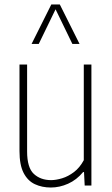

<svg xmlns="http://www.w3.org/2000/svg" viewBox="-20 -828 500 857"><path d="M207 9Q167.5 9 135.8 -5.8Q104 -20.5 85.5 -56Q67 -91.5 67 -154V-540H101V-152Q101 -79.5 131 -51.8Q161 -24 208 -24Q230 -24 257.2 -32.2Q284.5 -40.5 310.2 -60Q336 -79.5 354 -113V-540H388V0H358L355 -60H351Q322 -25 284 -8Q246 9 207 9ZM121 -632 209 -808H247L335 -632H303L228 -786.5L153 -632Z"/></svg>

Font: Encode Sans Condensed Thin
Style: Regular
Weight: 100
Width: 3
Designer: Multiple Designers
Foundry: Impallari Type
Version: Version 3.000; ttfautohint (v1.8.3) -l 8 -r 50 -G 200 -x 14 